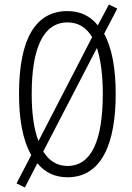

<svg xmlns="http://www.w3.org/2000/svg" viewBox="-20 -773 584 848"><path d="M491 -358C491 -469 475 -560 440 -624L498 -735L461 -753L412 -661C379 -702 335 -724 278 -724C138 -724 64 -603 64 -359C64 -250 79 -157 118 -88L53 37L90 55L145 -52C177 -13 221 10 278 10C431 10 491 -143 491 -358ZM120 -358C120 -562 172 -674 278 -674C326 -674 361 -652 387 -609L150 -150C130 -201 120 -271 120 -358ZM434 -358C434 -149 382 -40 278 -40C233 -40 197 -62 171 -104L408 -561C425 -510 434 -441 434 -358Z"/></svg>

Font: Noto Sans Gurmukhi UI ExtraCondensed Light
Style: Regular
Weight: 300
Width: 2
Designer: Jelle Bosma - Monotype Design Team
Foundry: Monotype Imaging Inc.
Version: Version 2.004